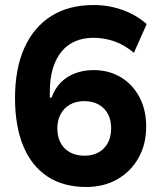

<svg xmlns="http://www.w3.org/2000/svg" viewBox="-20 -736 640 767"><path d="M325 11Q233 11 169.5 -31Q106 -73 73 -152.5Q40 -232 40 -344Q40 -462 77.5 -545Q115 -628 185 -672Q255 -716 354 -716Q394 -716 431 -707.5Q468 -699 502 -682.5Q536 -666 566 -640L515 -525Q477 -557 436.5 -571Q396 -585 353 -585Q312 -585 280 -571Q248 -557 225.5 -529.5Q203 -502 191 -462Q179 -422 179 -369V-346H186Q199 -382 223 -406.5Q247 -431 281 -443.5Q315 -456 354 -456Q415 -456 462.5 -427.5Q510 -399 537 -348Q564 -297 564 -230Q564 -160 533.5 -105.5Q503 -51 449 -20Q395 11 325 11ZM318 -114Q350 -114 374 -127.5Q398 -141 411 -165.5Q424 -190 424 -224Q424 -257 411 -281Q398 -305 374 -318.5Q350 -332 317 -332Q284 -332 260 -318.5Q236 -305 222.5 -280.5Q209 -256 209 -224Q209 -190 222 -165.5Q235 -141 259.5 -127.5Q284 -114 318 -114Z"/></svg>

Font: Nunito Sans 6pt ExtraBold
Style: Regular
Weight: 800
Version: Version 3.101;gftools[0.9.27]